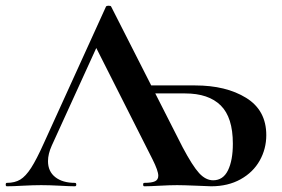

<svg xmlns="http://www.w3.org/2000/svg" viewBox="-28 -652 987 672"><path d="M904 -179Q904 -131 881 -90Q858 -49 814 -24.5Q770 0 711 0L661 -2Q613 -4 592 -4Q567 -4 531 -2Q497 0 477 0Q473 0 473 -6Q473 -12 477 -12Q503 -12 514.5 -17.5Q526 -23 526 -37Q526 -54 506 -94L309 -484L153 -142Q140 -113 140 -88Q140 -52 165.5 -32Q191 -12 234 -12Q239 -12 239 -6Q239 0 234 0Q216 0 182 -2Q144 -4 116 -4Q89 -4 51 -2Q17 0 -4 0Q-8 0 -8 -6Q-8 -12 -4 -12Q24 -12 43 -23.5Q62 -35 81 -64.5Q100 -94 126 -152L343 -629Q345 -632 352 -632Q360 -632 361 -629L611 -137Q646 -71 669 -46Q692 -21 718 -21Q753 -21 770 -56Q787 -91 787 -149Q787 -241 744.5 -283Q702 -325 620 -325H462L456 -353H655Q763 -353 833.5 -309.5Q904 -266 904 -179Z"/></svg>

Font: Cormorant Infant
Style: Bold
Weight: 700
Designer: Christian Thalmann (Catharsis Fonts)
Foundry: Catharsis Fonts
Version: Version 4.000